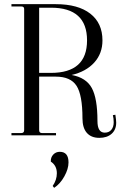

<svg xmlns="http://www.w3.org/2000/svg" viewBox="-20 -650 581 922"><path d="M35 0V-11H82Q96 -11 96 -25V-607Q96 -619 82 -619H35V-630H248Q355 -630 413.5 -584.5Q472 -539 472 -456Q472 -393 432.5 -349.5Q393 -306 324 -290Q394 -277 421 -227Q448 -177 448 -69Q448 -13 483 -13Q503 -13 514.5 -26.5Q526 -40 526 -63Q526 -81 522 -97L534 -99Q538 -73 538 -61Q538 -27 516 -7.5Q494 12 457 12Q418 12 397 -12Q376 -36 376 -82Q376 -194 347.5 -238Q319 -282 248 -282H168V-25Q168 -11 182 -11H249V0ZM225 -613H168V-300H225Q398 -300 398 -456Q398 -613 225 -613ZM240 252 233 243Q253 214 253 182Q253 145 224 126Q223 106 235.5 92.5Q248 79 267 79Q309 79 309 130Q309 161 289 197Q269 233 240 252Z"/></svg>

Font: Arapey Regular-Display
Style: Regular
Weight: 400
Designer: Eduardo Rodriguez Tunni
Foundry: Eduardo Rodriguez Tunni
Version: Version 4.000